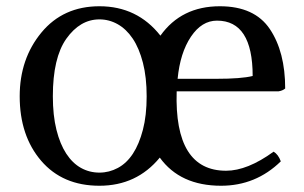

<svg xmlns="http://www.w3.org/2000/svg" viewBox="-20 -574 973 614"><path d="M192 -450Q149 -389 149 -266Q149 -205 160.5 -159Q172 -113 192 -82.5Q212 -52 239 -37Q266 -22 298 -22Q329 -22 357 -37Q385 -52 405 -82.5Q425 -113 437 -159Q449 -205 449 -266Q449 -327 437 -373.5Q425 -420 404.5 -450.5Q384 -481 356.5 -496.5Q329 -512 298 -512Q236 -512 192 -450ZM43 -266Q43 -386 112.5 -470Q182 -554 298 -554Q419 -554 493 -460Q560 -554 683 -554Q794 -554 843 -481Q892 -408 892 -291Q884 -284 871 -282H545Q537 -28 703 -28Q771 -28 855 -89Q870 -80 878 -58Q798 20 687 20Q556 20 491 -70Q417 20 298 20Q180 20 111.5 -60Q43 -140 43 -266ZM674 -508Q625 -508 590.5 -456.5Q556 -405 548 -322H672Q752 -322 788 -331Q788 -508 674 -508Z"/></svg>

Font: Adamina
Style: Regular
Weight: 400
Designer: Cyreal (www.cyreal.org)
Foundry: Alexei Vanyashin
Version: Version 1.013